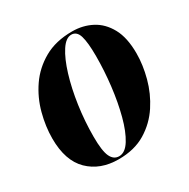

<svg xmlns="http://www.w3.org/2000/svg" viewBox="-131 -666 783 796"><g transform="rotate(-30 260.0 -268.0)"><path d="M217 10Q129 10 75 -43Q21 -96 21 -202Q21 -259 37 -319.5Q53 -380 88 -431Q123 -482 179 -514Q235 -546 314 -546Q365 -546 407 -524Q449 -502 474.5 -455.5Q500 -409 500 -334Q500 -279 484 -219Q468 -159 434 -107Q400 -55 346.5 -22.5Q293 10 217 10ZM225 0Q254 0 277 -37Q300 -74 316 -134.5Q332 -195 340.5 -266.5Q349 -338 349 -408Q349 -473 339.5 -504.5Q330 -536 304 -536Q278 -536 254.5 -500Q231 -464 212.5 -403.5Q194 -343 183.5 -270Q173 -197 173 -123Q173 -55 186 -27.5Q199 0 225 0Z"/></g></svg>

Font: Noto Serif Display ExtraCondensed Black
Style: Italic
Weight: 900
Width: 2
Italic angle: -12°
Designer: Monotype Design Team
Foundry: Monotype Imaging Inc.
Version: Version 2.009